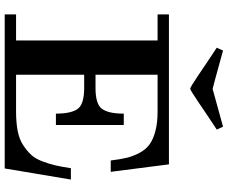

<svg xmlns="http://www.w3.org/2000/svg" viewBox="-94 -850 944 795"><g transform="rotate(90 377.5 -452.0)"><path d="M39 0V-47H147V-633H39V-680H660L691 -439H644Q639 -480 632.5 -506.5Q626 -533 612 -559Q598 -585 577 -600Q556 -615 522 -624Q488 -633 441 -633H289V-376H344Q411 -376 430.5 -403Q450 -430 450 -493H497V-212H450Q450 -275 430.5 -302Q411 -329 344 -329H289V-47H441Q486 -47 520.5 -53.5Q555 -60 579 -75.5Q603 -91 619.5 -108.5Q636 -126 647 -154.5Q658 -183 664 -209Q670 -235 676 -274H723L677 0ZM177 -878 189 -904Q344 -861 347 -861H348Q349 -861 504 -904L516 -878Q461 -842 401 -801Q352 -768 347 -768Q341 -768 292 -801Q232 -842 177 -878Z"/></g></svg>

Font: CMU Serif
Style: Bold
Weight: 700
Version: Version 0.7.0